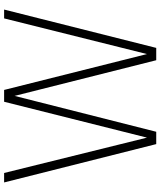

<svg xmlns="http://www.w3.org/2000/svg" viewBox="57 -837 780 934"><g transform="rotate(-90 447.0 -370.0)"><path d="M824.5 -740H867.5L681 0H621L447.5 -689L273 0H213L26.5 -740H72.5L244.5 -45L419 -740H476.5L651 -45Z"/></g></svg>

Font: Encode Sans Condensed ExLight
Style: Regular
Weight: 275
Width: 3
Designer: Multiple Designers
Foundry: Impallari Type
Version: Version 2.000